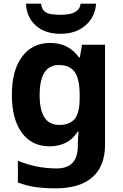

<svg xmlns="http://www.w3.org/2000/svg" viewBox="-20 -791 673 1051"><path d="M255 -556Q356 -556 413 -476H417L429 -546H555V1Q555 118 486 179Q417 240 282 240Q224 240 174.5 233Q125 226 78 208V89Q179 131 291 131Q406 131 406 7V-4Q406 -21 407.5 -39Q409 -57 410 -71H406Q378 -28 339 -9Q300 10 251 10Q154 10 99.5 -64.5Q45 -139 45 -272Q45 -406 101 -481Q157 -556 255 -556ZM302 -435Q197 -435 197 -270Q197 -107 304 -107Q361 -107 388.5 -139.5Q416 -172 416 -253V-271Q416 -359 389 -397Q362 -435 302 -435ZM506 -771Q501 -698 448 -652Q395 -606 312 -606Q226 -606 176 -651Q126 -696 122 -771H205Q208 -743 222.5 -730Q237 -717 261 -713.5Q285 -710 313 -710Q337 -710 360.5 -714.5Q384 -719 401 -732Q418 -745 421 -771Z"/></svg>

Font: Noto Sans Thaana
Style: Bold
Weight: 700
Designer: David Williams
Foundry: Google Inc.
Version: Version 3.001; ttfautohint (v1.8.4.7-5d5b)